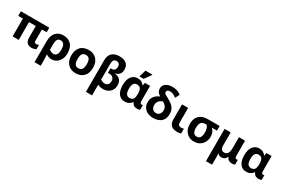

<svg xmlns="http://www.w3.org/2000/svg" viewBox="136 -2294 5962 4052"><g transform="rotate(30 3117.5 -268.0)"><path d="M601 10Q532 10 491.5 -28Q451 -66 451 -150V-434H286V0H137V-434H23V-546H715V-434H600V-156Q600 -131 613.5 -119Q627 -107 646 -107Q663 -107 679 -112Q695 -117 709 -124V-17Q692 -7 662 1.5Q632 10 601 10Z M810 240V-274Q810 -408 877 -482Q944 -556 1061 -556Q1179 -556 1249.5 -482.5Q1320 -409 1320 -268Q1320 -177 1286 -115Q1252 -53 1199 -21.5Q1146 10 1088 10Q1050 10 1019 -1Q988 -12 961 -28H952Q954 -5 957 33Q960 71 960 103V240ZM1067 -110Q1112 -110 1140 -147.5Q1168 -185 1168 -268Q1168 -359 1139.5 -397.5Q1111 -436 1058 -436Q1008 -436 984 -400Q960 -364 960 -281V-152Q981 -131 1009.5 -120.5Q1038 -110 1067 -110Z M1939 -274Q1939 -138 1867.5 -64Q1796 10 1673 10Q1597 10 1537.5 -23Q1478 -56 1444 -119.5Q1410 -183 1410 -274Q1410 -410 1481 -483Q1552 -556 1676 -556Q1753 -556 1812 -523Q1871 -490 1905 -427.5Q1939 -365 1939 -274ZM1562 -274Q1562 -193 1588.5 -151.5Q1615 -110 1675 -110Q1734 -110 1760.5 -151.5Q1787 -193 1787 -274Q1787 -355 1760.5 -395.5Q1734 -436 1674 -436Q1615 -436 1588.5 -395.5Q1562 -355 1562 -274Z M2062 240V-528Q2062 -649 2127.5 -707Q2193 -765 2304 -765Q2411 -765 2472 -717Q2533 -669 2533 -573Q2533 -501 2497 -458.5Q2461 -416 2400 -405V-402Q2477 -392 2524.5 -347Q2572 -302 2572 -211Q2572 -141 2540.5 -91.5Q2509 -42 2456.5 -16Q2404 10 2340 10Q2308 10 2287 6.5Q2266 3 2248.5 -4Q2231 -11 2211 -21V240ZM2312 -109Q2362 -109 2390 -139.5Q2418 -170 2418 -224Q2418 -265 2401.5 -290.5Q2385 -316 2360 -327.5Q2335 -339 2308 -339H2263V-451H2299Q2339 -451 2361.5 -480Q2384 -509 2384 -555Q2384 -602 2360 -625.5Q2336 -649 2303 -649Q2260 -649 2235.5 -621.5Q2211 -594 2211 -527V-143Q2236 -127 2260 -118Q2284 -109 2312 -109Z M2866 10Q2769 10 2715.5 -66.5Q2662 -143 2662 -271Q2662 -411 2719 -483.5Q2776 -556 2871 -556Q2929 -556 2967 -533.5Q3005 -511 3029 -476H3033L3046 -546H3172V-173Q3172 -139 3184.5 -127Q3197 -115 3213 -115Q3220 -115 3229 -117Q3238 -119 3242 -120V-3Q3235 1 3213.5 5.5Q3192 10 3175 10Q3125 10 3094 -8Q3063 -26 3046 -72H3036Q3014 -38 2971 -14Q2928 10 2866 10ZM2921 -107Q2983 -107 3008 -145.5Q3033 -184 3033 -266V-272Q3033 -352 3008.5 -393.5Q2984 -435 2919 -435Q2814 -435 2814 -270Q2814 -107 2921 -107ZM2880 -606V-619L2927 -776H3094V-766L2980 -606Z M3561 10Q3485 10 3426 -18Q3367 -46 3333 -98Q3299 -150 3299 -223Q3299 -291 3323.5 -337Q3348 -383 3387 -412.5Q3426 -442 3469 -459Q3431 -480 3403.5 -515.5Q3376 -551 3376 -606Q3376 -655 3403.5 -690.5Q3431 -726 3479.5 -745.5Q3528 -765 3591 -765Q3655 -765 3710.5 -748Q3766 -731 3807 -690L3751 -590Q3716 -624 3676 -640.5Q3636 -657 3598 -657Q3554 -657 3537 -639Q3520 -621 3520 -601Q3520 -569 3549.5 -551Q3579 -533 3628 -507Q3738 -451 3783 -388.5Q3828 -326 3828 -240Q3828 -113 3755 -51.5Q3682 10 3561 10ZM3565 -110Q3619 -110 3648.5 -147.5Q3678 -185 3678 -242Q3678 -298 3649 -335.5Q3620 -373 3570 -398Q3514 -377 3481.5 -339Q3449 -301 3449 -239Q3449 -179 3480.5 -144.5Q3512 -110 3565 -110Z M4144 10Q4074 10 4031.5 -14.5Q3989 -39 3970 -80Q3951 -121 3951 -171V-546H4100V-193Q4100 -144 4121 -127Q4142 -110 4172 -110Q4192 -110 4208 -112.5Q4224 -115 4242 -119V-2Q4224 3 4197 6.5Q4170 10 4144 10Z M4557 10Q4478 10 4420 -26Q4362 -62 4330.5 -124.5Q4299 -187 4299 -266Q4299 -367 4334.5 -428.5Q4370 -490 4434 -518.5Q4498 -547 4583 -547H4867V-434H4742Q4782 -396 4799.5 -352Q4817 -308 4817 -252Q4817 -208 4802 -162Q4787 -116 4755.5 -77Q4724 -38 4674.5 -14Q4625 10 4557 10ZM4559 -110Q4618 -110 4642 -155Q4666 -200 4666 -265Q4666 -386 4614 -434H4587Q4546 -434 4515 -419Q4484 -404 4467.5 -367.5Q4451 -331 4451 -266Q4451 -196 4475 -153Q4499 -110 4559 -110Z M4987 240V-546H5136V-227Q5136 -109 5225 -109Q5288 -109 5312.5 -155.5Q5337 -202 5337 -289V-546H5486V-173Q5486 -139 5498.5 -127Q5511 -115 5527 -115Q5534 -115 5543 -117Q5552 -119 5556 -120V-3Q5549 1 5527.5 5.5Q5506 10 5489 10Q5439 10 5406.5 -8.5Q5374 -27 5357 -73H5350Q5309 10 5228 10Q5167 10 5134 -34H5131Q5133 -24 5134 -2.5Q5135 19 5135.5 42.5Q5136 66 5136 84V240Z M5827 10Q5730 10 5676.5 -66.5Q5623 -143 5623 -271Q5623 -411 5680 -483.5Q5737 -556 5832 -556Q5890 -556 5928 -533.5Q5966 -511 5990 -476H5994L6007 -546H6133V-173Q6133 -139 6145.5 -127Q6158 -115 6174 -115Q6181 -115 6190 -117Q6199 -119 6203 -120V-3Q6196 1 6174.5 5.5Q6153 10 6136 10Q6086 10 6055 -8Q6024 -26 6007 -72H5997Q5975 -38 5932 -14Q5889 10 5827 10ZM5882 -107Q5944 -107 5969 -145.5Q5994 -184 5994 -266V-272Q5994 -352 5969.5 -393.5Q5945 -435 5880 -435Q5775 -435 5775 -270Q5775 -107 5882 -107Z"/></g></svg>

Font: RS Noto Sans
Style: Bold
Weight: 700
Designer: Monotype Design Team
Foundry: Monotype Imaging Inc.
Version: Version 3.10